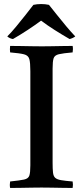

<svg xmlns="http://www.w3.org/2000/svg" viewBox="-20 -928 410 949"><path d="M240 -589V-124Q240 -93 242 -75Q244 -57 253 -49Q262 -41 282 -37.5Q302 -34 339 -31Q342 -15 339 1Q319 1 290 0.5Q261 0 232.5 -0.5Q204 -1 185 -1Q166 -1 137.5 -0.5Q109 0 80.5 0.5Q52 1 30 1Q27 -14 30 -31Q78 -36 99 -40.5Q120 -45 125 -60Q130 -75 130 -111V-576Q130 -618 125 -636Q120 -654 99 -659.5Q78 -665 30 -669Q28 -684 30 -701Q51 -701 80.5 -700.5Q110 -700 139 -699.5Q168 -699 187 -699Q206 -699 234 -699.5Q262 -700 291 -700.5Q320 -701 339 -701Q342 -686 339 -669Q292 -665 271 -660Q250 -655 245 -640Q240 -625 240 -589ZM183 -826Q152 -803 117 -780Q82 -757 44 -735Q27 -738 16 -748Q37 -769 60.5 -797.5Q84 -826 106.5 -854.5Q129 -883 145 -904Q153 -906 163.5 -907Q174 -908 184 -908Q193 -908 203.5 -907Q214 -906 222 -904Q239 -883 261.5 -854.5Q284 -826 308 -797.5Q332 -769 352 -748Q340 -739 324 -735Q286 -757 250.5 -779.5Q215 -802 183 -826Z"/></svg>

Font: Tiro Gurmukhi
Style: Regular
Weight: 400
Designer: Gurmukhi: John Hudson & Fiona Ross. Latin: John Hudson.
Foundry: Tiro Typeworks Ltd.
Version: Version 1.52